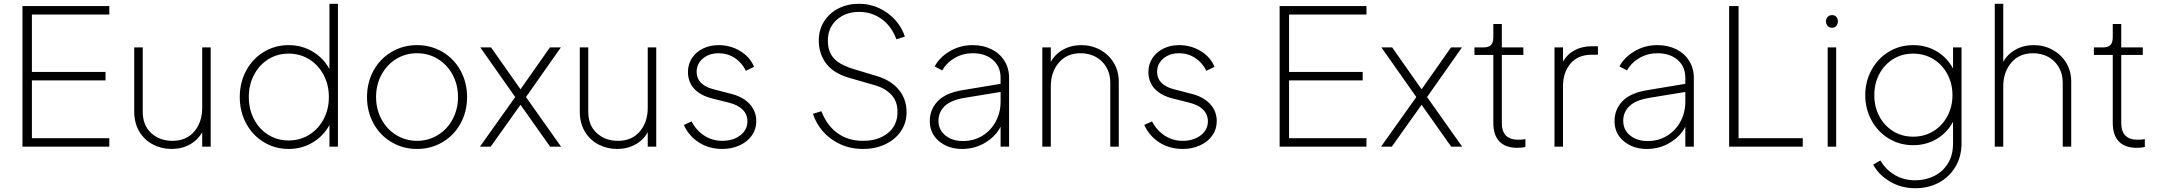

<svg xmlns="http://www.w3.org/2000/svg" viewBox="-20 -777 11447 1017"><path d="M99 -745H559V-700H149V-396H539V-351H149V-45H559V0H99Z M691 -186V-526H736V-186Q736 -113 781 -72Q826 -31 893 -31Q967 -31 1009 -80.5Q1051 -130 1051 -206V-526H1096V0H1051V-77Q1029 -36 986 -12Q943 12 889 12Q836 12 790.5 -11.5Q745 -35 718 -80Q691 -125 691 -186Z M1250 -263Q1250 -340 1284 -403Q1318 -466 1377.5 -502Q1437 -538 1509 -538Q1579 -538 1636.5 -503.5Q1694 -469 1725 -411V-757H1770V0H1725V-115Q1694 -57 1636.5 -22.5Q1579 12 1509 12Q1437 12 1377.5 -24Q1318 -60 1284 -123Q1250 -186 1250 -263ZM1509 -33Q1569 -33 1617.5 -63Q1666 -93 1694 -145.5Q1722 -198 1722 -263Q1722 -328 1694 -380.5Q1666 -433 1617.5 -463Q1569 -493 1509 -493Q1449 -493 1401 -463Q1353 -433 1325.5 -380.5Q1298 -328 1298 -263Q1298 -198 1325.5 -145.5Q1353 -93 1401 -63Q1449 -33 1509 -33Z M1924 -263Q1924 -340 1958.5 -403Q1993 -466 2054 -502Q2115 -538 2189 -538Q2263 -538 2324 -502Q2385 -466 2419.5 -403Q2454 -340 2454 -263Q2454 -186 2419.5 -123Q2385 -60 2324 -24Q2263 12 2189 12Q2115 12 2054 -24Q1993 -60 1958.5 -123Q1924 -186 1924 -263ZM2189 -31Q2249 -31 2299 -61.5Q2349 -92 2377.5 -145.5Q2406 -199 2406 -263Q2406 -328 2377.5 -381Q2349 -434 2299.5 -464.5Q2250 -495 2189 -495Q2128 -495 2078.5 -464.5Q2029 -434 2000.5 -381Q1972 -328 1972 -263Q1972 -199 2000.5 -145.5Q2029 -92 2079 -61.5Q2129 -31 2189 -31Z M2709 -263 2524 -526H2581L2737 -304L2893 -526H2951L2766 -263L2952 0H2894L2737 -222L2579 0H2522Z M3051 -186V-526H3096V-186Q3096 -113 3141 -72Q3186 -31 3253 -31Q3327 -31 3369 -80.5Q3411 -130 3411 -206V-526H3456V0H3411V-77Q3389 -36 3346 -12Q3303 12 3249 12Q3196 12 3150.5 -11.5Q3105 -35 3078 -80Q3051 -125 3051 -186Z M3602 -115 3643 -134Q3669 -85 3711.5 -58Q3754 -31 3805 -31Q3863 -31 3901 -60Q3939 -89 3939 -134Q3939 -171 3914 -196Q3889 -221 3842 -233L3754 -255Q3690 -271 3657 -307Q3624 -343 3624 -396Q3624 -437 3645.5 -469.5Q3667 -502 3704 -520Q3741 -538 3786 -538Q3849 -538 3901 -506.5Q3953 -475 3974 -423L3931 -402Q3909 -446 3871 -470.5Q3833 -495 3787 -495Q3736 -495 3703 -467Q3670 -439 3670 -396Q3670 -362 3693 -338.5Q3716 -315 3760 -304L3849 -281Q3915 -265 3950.5 -226.5Q3986 -188 3986 -135Q3986 -93 3962.5 -59.5Q3939 -26 3897.5 -7Q3856 12 3806 12Q3737 12 3683.5 -21.5Q3630 -55 3602 -115Z M4286 -174 4331 -188Q4360 -112 4416.5 -71.5Q4473 -31 4551 -31Q4632 -31 4683 -72Q4734 -113 4734 -184Q4734 -241 4701 -275.5Q4668 -310 4616 -325L4477 -365Q4395 -389 4356 -440.5Q4317 -492 4317 -563Q4317 -619 4345 -663.5Q4373 -708 4421.5 -732.5Q4470 -757 4529 -757Q4588 -757 4638.5 -733Q4689 -709 4723.5 -669.5Q4758 -630 4773 -583L4728 -569Q4702 -639 4649.5 -676.5Q4597 -714 4530 -714Q4459 -714 4412 -672Q4365 -630 4365 -562Q4365 -505 4395 -470Q4425 -435 4499 -412L4625 -374Q4699 -352 4740.5 -302Q4782 -252 4782 -183Q4782 -126 4752 -82Q4722 -38 4669.5 -13Q4617 12 4552 12Q4484 12 4429 -14Q4374 -40 4338 -82Q4302 -124 4286 -174Z M4905 -136Q4905 -196 4946 -240Q4987 -284 5076 -299L5280 -333V-365Q5280 -424 5239.5 -459.5Q5199 -495 5132 -495Q5081 -495 5038 -470.5Q4995 -446 4971 -404L4931 -425Q4955 -472 5010 -505Q5065 -538 5132 -538Q5188 -538 5232 -516Q5276 -494 5300.5 -454.5Q5325 -415 5325 -365V0H5280V-106Q5256 -57 5200.5 -22.5Q5145 12 5076 12Q5003 12 4954 -29Q4905 -70 4905 -136ZM5080 -30Q5139 -30 5184.5 -58.5Q5230 -87 5255 -134.5Q5280 -182 5280 -238V-290L5091 -259Q5017 -247 4984 -215Q4951 -183 4951 -138Q4951 -89 4987.5 -59.5Q5024 -30 5080 -30Z M5501 -526H5546V-449Q5568 -490 5611 -514Q5654 -538 5708 -538Q5761 -538 5806.5 -513.5Q5852 -489 5879 -445Q5906 -401 5906 -345V0H5861V-340Q5861 -386 5840 -421.5Q5819 -457 5783.5 -476Q5748 -495 5704 -495Q5631 -495 5588.5 -445Q5546 -395 5546 -320V0H5501Z M6041 -115 6082 -134Q6108 -85 6150.5 -58Q6193 -31 6244 -31Q6302 -31 6340 -60Q6378 -89 6378 -134Q6378 -171 6353 -196Q6328 -221 6281 -233L6193 -255Q6129 -271 6096 -307Q6063 -343 6063 -396Q6063 -437 6084.5 -469.5Q6106 -502 6143 -520Q6180 -538 6225 -538Q6288 -538 6340 -506.5Q6392 -475 6413 -423L6370 -402Q6348 -446 6310 -470.5Q6272 -495 6226 -495Q6175 -495 6142 -467Q6109 -439 6109 -396Q6109 -362 6132 -338.5Q6155 -315 6199 -304L6288 -281Q6354 -265 6389.5 -226.5Q6425 -188 6425 -135Q6425 -93 6401.5 -59.5Q6378 -26 6336.5 -7Q6295 12 6245 12Q6176 12 6122.5 -21.5Q6069 -55 6041 -115Z M6758 -745H7218V-700H6808V-396H7198V-351H6808V-45H7218V0H6758Z M7482 -263 7297 -526H7354L7510 -304L7666 -526H7724L7539 -263L7725 0H7667L7510 -222L7352 0H7295Z M7890 -126V-486H7790V-526H7840Q7866 -526 7878 -539Q7890 -552 7890 -580V-650H7935V-526H8049V-486H7935V-126Q7935 -37 8021 -37Q8045 -37 8060 -40V1Q8043 6 8017 6Q7955 6 7922.5 -27.5Q7890 -61 7890 -126Z M8214 -526H8259V-450Q8280 -489 8320 -510.5Q8360 -532 8411 -532H8444V-487H8410Q8339 -487 8299 -440.5Q8259 -394 8259 -320V0H8214Z M8532 -136Q8532 -196 8573 -240Q8614 -284 8703 -299L8907 -333V-365Q8907 -424 8866.5 -459.5Q8826 -495 8759 -495Q8708 -495 8665 -470.5Q8622 -446 8598 -404L8558 -425Q8582 -472 8637 -505Q8692 -538 8759 -538Q8815 -538 8859 -516Q8903 -494 8927.5 -454.5Q8952 -415 8952 -365V0H8907V-106Q8883 -57 8827.5 -22.5Q8772 12 8703 12Q8630 12 8581 -29Q8532 -70 8532 -136ZM8707 -30Q8766 -30 8811.5 -58.5Q8857 -87 8882 -134.5Q8907 -182 8907 -238V-290L8718 -259Q8644 -247 8611 -215Q8578 -183 8578 -138Q8578 -89 8614.5 -59.5Q8651 -30 8707 -30Z M9139 -745H9189V-45H9529V0H9139Z M9661 -526H9706V0H9661ZM9684 -697Q9698 -697 9706.5 -688Q9715 -679 9715 -664Q9715 -649 9706.5 -639.5Q9698 -630 9684 -630Q9670 -630 9661 -639.5Q9652 -649 9652 -664Q9652 -678 9661 -687.5Q9670 -697 9684 -697Z M9902 95 9940 73Q9970 123 10017.5 150.5Q10065 178 10125 178Q10177 178 10222.5 156.5Q10268 135 10296.5 91Q10325 47 10325 -18V-132Q10294 -74 10238.5 -41Q10183 -8 10114 -8Q10042 -8 9984 -43.5Q9926 -79 9893 -140Q9860 -201 9860 -273Q9860 -345 9893 -406Q9926 -467 9984 -502.5Q10042 -538 10114 -538Q10183 -538 10238.5 -505Q10294 -472 10325 -414V-526H10370V-18Q10370 51 10338.5 105Q10307 159 10251.5 189.5Q10196 220 10125 220Q10051 220 9991.5 185Q9932 150 9902 95ZM10114 -53Q10173 -53 10220.5 -82Q10268 -111 10295 -161.5Q10322 -212 10322 -273Q10322 -334 10295 -384.5Q10268 -435 10220.5 -464Q10173 -493 10114 -493Q10054 -493 10007 -463.5Q9960 -434 9934 -384Q9908 -334 9908 -273Q9908 -212 9934 -162Q9960 -112 10007 -82.5Q10054 -53 10114 -53Z M10546 -757H10591V-449Q10613 -490 10656 -514Q10699 -538 10753 -538Q10806 -538 10851.5 -513.5Q10897 -489 10924 -445Q10951 -401 10951 -345V0H10906V-340Q10906 -386 10885 -421.5Q10864 -457 10828.5 -476Q10793 -495 10749 -495Q10676 -495 10633.5 -445Q10591 -395 10591 -320V0H10546Z M11171 -126V-486H11071V-526H11121Q11147 -526 11159 -539Q11171 -552 11171 -580V-650H11216V-526H11330V-486H11216V-126Q11216 -37 11302 -37Q11326 -37 11341 -40V1Q11324 6 11298 6Q11236 6 11203.5 -27.5Q11171 -61 11171 -126Z"/></svg>

Font: Eudoxus Sans ExtraLight
Style: Regular
Weight: 200
Designer: Stijn de Vries
Foundry: tokotype
Version: Version 2.005